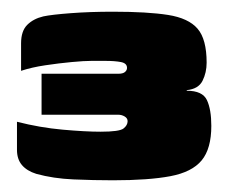

<svg xmlns="http://www.w3.org/2000/svg" viewBox="-20 -546 386 328"><path d="M173 -238Q140 -238 105.5 -239.5Q71 -241 42 -249Q26 -254 17.5 -264Q9 -274 9 -290V-338Q48 -328 87 -324.5Q126 -321 152 -321Q184 -321 191 -326.5Q198 -332 198 -339Q198 -344 193 -347Q188 -350 182 -350H51V-420H182Q190 -420 193.5 -423Q197 -426 197 -430Q197 -438 186.5 -440Q176 -442 160 -442Q154 -442 148 -442Q142 -442 136 -442Q124 -442 102.5 -440Q81 -438 57.5 -434.5Q34 -431 16 -425V-472Q16 -493 26.5 -503.5Q37 -514 54 -518Q68 -521 101 -523.5Q134 -526 173 -526Q232 -526 267 -520.5Q302 -515 317.5 -497Q333 -479 333 -439Q333 -422 326 -408Q319 -394 299 -392V-391Q326 -391 333.5 -375Q341 -359 341 -331Q341 -292 324.5 -272Q308 -252 271 -245Q234 -238 173 -238Z"/></svg>

Font: Genos Black
Style: Regular
Weight: 900
Designer: Robert E. Leuschke
Foundry: Robert E. Leuschke
Version: Version 1.010